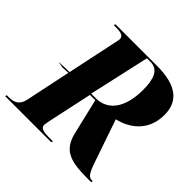

<svg xmlns="http://www.w3.org/2000/svg" viewBox="-211 -889 1064 1064"><g transform="rotate(45 321.5 -357.0)"><path d="M-34 0H327L330 -10H299C260 -10 231 -15 231 -40C231 -48 234 -60 239 -86L293 -337H335L385 -126C412 -17 481 0 614 0H640L642 -10H636C600 -10 590 -53 559 -142L490 -343C567 -360 664 -418 664 -551C664 -661 590 -714 441 -714H116L113 -704H126C165 -704 192 -700 192 -673C192 -668 190 -658 185 -636L124 -347L40 -344L77 -337L122 -339L66 -72C54 -18 19 -10 -19 -10H-32ZM329 -347H293L373 -704H400C460 -704 482 -654 482 -566C482 -422 422 -347 329 -347Z"/></g></svg>

Font: Noto Serif Display SemiCondensed ExtraBold
Style: Italic
Weight: 800
Width: 4
Italic angle: -12°
Designer: Monotype Design Team
Foundry: Monotype Imaging Inc.
Version: Version 2.009